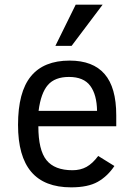

<svg xmlns="http://www.w3.org/2000/svg" viewBox="-20 -786 568 821"><path d="M144 -246.1Q144 -144.5 178.7 -101.3Q213.4 -58.1 290 -58.1Q324.2 -58.1 350.1 -72.5Q376 -86.9 399.9 -119.1L469.2 -76.2Q439.9 -32.2 397.9 -8.5Q356 15.1 284.2 15.1Q169.9 15.1 113.5 -51.3Q57.1 -117.7 57.1 -252Q57.1 -392.6 112.1 -459.7Q167 -526.9 277.8 -526.9Q377.4 -526.9 427.2 -469.5Q477.1 -412.1 477.1 -293V-246.1ZM395 -312Q394 -380.9 366 -418.9Q337.9 -457 274.9 -457Q214.8 -457 184.8 -422.6Q154.8 -388.2 145 -312ZM286.1 -589.8H216.8L303.7 -766.1H418.9Z"/></svg>

Font: Lorenzo Sans
Style: Regular
Weight: 400
Foundry: Intel Corporation
Version: Version 1.00; ttfautohint (v1.5)